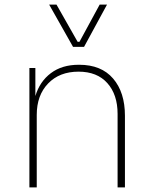

<svg xmlns="http://www.w3.org/2000/svg" viewBox="-20 -816 666 836"><path d="M298 -612 194 -796H226L318 -634H326L414 -796H446L346 -612ZM108 0V-520H134V-398Q153 -461 201.5 -497.5Q250 -534 323 -534H325Q421 -534 472.5 -474Q524 -414 524 -312V0H492V-320Q492 -404 447.5 -454Q403 -504 322 -504Q239 -504 189.5 -452.5Q140 -401 140 -316V0Z"/></svg>

Font: Sora Thin
Style: Regular
Weight: 32
Designer: Jonathan Barnbrook, Julián Moncada
Foundry: Barnbrook Fonts
Version: Version 2.000